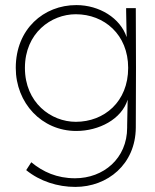

<svg xmlns="http://www.w3.org/2000/svg" viewBox="-20 -502 610 755"><path d="M278 -23C181 -23 78 -98 78 -235C78 -372 181 -446 278 -446C390 -446 484 -366 484 -235C484 -102 390 -23 278 -23ZM42 -235C42 -97 144 13 280 13C369 13 458 -33 482 -110L480 -8V0C480 121 387 199 275 199C204 199 149 174 103 136L83 167C137 211 207 233 276 233C403 233 513 144 514 0C515 -197 515 -273 514 -470H476V-458L478 -356C453 -431 371 -482 280 -482C152 -482 42 -388 42 -235Z"/></svg>

Font: Kreadon Extra Light
Style: Regular
Weight: 200
Designer: kohakuno
Foundry: StudioGnu
Version: Version 1.000;Glyphs 3.1.2 (3151)